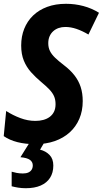

<svg xmlns="http://www.w3.org/2000/svg" viewBox="-20 -744 538 1004"><path d="M164.1 9.8Q112.8 9.8 71.3 -0.7Q29.8 -11.2 -0.5 -32.2L12.2 -163.6Q47.4 -141.1 86.4 -126.5Q125.5 -111.8 165 -111.8Q187 -111.8 206.3 -116.9Q225.6 -122.1 240 -132.8Q254.4 -143.6 262.5 -159.9Q270.5 -176.3 270.5 -199.2Q270.5 -223.1 262.5 -241.2Q254.4 -259.3 237.8 -276.6Q221.2 -293.9 195.3 -315.4Q166 -339.8 142.1 -366.7Q118.2 -393.6 104.5 -427.2Q90.8 -460.9 90.8 -505.9Q90.8 -553.7 106.7 -593.5Q122.6 -633.3 152.8 -662.6Q183.1 -691.9 226.6 -708Q270 -724.1 325.2 -724.1Q372.1 -724.1 416 -712.4Q460 -700.7 497.6 -677.2L442.4 -563.5Q410.2 -582.5 380.1 -592.8Q350.1 -603 321.8 -603Q302.7 -603 286.6 -597.4Q270.5 -591.8 258.3 -580.8Q246.1 -569.8 239.3 -554.2Q232.4 -538.6 232.4 -518.1Q232.4 -495.1 241.2 -477.3Q250 -459.5 267.8 -442.4Q285.6 -425.3 313.5 -403.8Q347.2 -378.4 369.1 -350.3Q391.1 -322.3 401.9 -289.1Q412.6 -255.9 412.6 -215.3Q412.6 -164.1 394.8 -122.6Q377 -81.1 344.2 -51.5Q311.5 -22 265.9 -6.1Q220.2 9.8 164.1 9.8ZM114.7 240.2Q93.8 240.2 74.7 237.1Q55.7 233.9 41 230V153.8Q51.8 157.2 67.4 160.2Q83 163.1 99.6 163.1Q116.7 163.1 128.2 158Q139.6 152.8 145.5 143.3Q151.4 133.8 151.4 120.6Q151.4 103 136.5 92Q121.6 81.1 86.9 78.1L135.7 0H212.4L189.5 38.6Q219.2 45.9 239 66.2Q258.8 86.4 258.8 121.6Q258.8 159.2 241.7 185.8Q224.6 212.4 192.6 226.3Q160.6 240.2 114.7 240.2Z"/></svg>

Font: Open Sans SemiCondensed
Style: Bold Italic
Weight: 700
Width: 4
Italic angle: -12°
Designer: Monotype Design Team
Foundry: Monotype Imaging Inc.
Version: Version 3.003